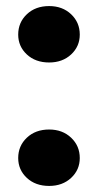

<svg xmlns="http://www.w3.org/2000/svg" viewBox="-20 -605 324 633"><path d="M40 -84Q40 -124 68.5 -151Q97 -178 142 -178Q186 -178 214.5 -151Q243 -124 243 -84Q243 -45 214.5 -18.5Q186 8 142 8Q97 8 68.5 -18.5Q40 -45 40 -84ZM40 -491Q40 -531 68.5 -558Q97 -585 142 -585Q186 -585 214.5 -558Q243 -531 243 -491Q243 -452 214.5 -425.5Q186 -399 142 -399Q97 -399 68.5 -425.5Q40 -452 40 -491Z"/></svg>

Font: Poppins A&M
Style: Bold-A&M
Weight: 700
Designer: Ninad Kale (Devanagari), Jonny Pinhorn (Latin)
Foundry: Indian Type Foundry
Version: 4.004